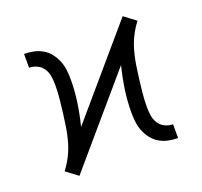

<svg xmlns="http://www.w3.org/2000/svg" viewBox="-99 -639 798 758"><g transform="rotate(-20 300.0 -260.0)"><path d="M112 7 87 -12 63 -30Q81 -53 94 -79Q107 -105 115 -133Q123 -161 127.5 -189.5Q132 -218 135.5 -246.5Q139 -275 142 -304Q145 -333 145 -362Q145 -380 142.5 -398Q140 -416 130.5 -431Q121 -446 105 -454Q89 -462 71 -462V-520Q91 -520 110.5 -516Q130 -512 147.5 -502Q165 -492 177.5 -476Q190 -460 197.5 -441.5Q205 -423 207.5 -403.5Q210 -384 210 -364Q210 -315 203 -267Q196 -219 184 -172L488 -527L513 -508L537 -490Q519 -467 506 -441Q493 -415 485 -387Q477 -359 472.5 -330.5Q468 -302 464.5 -273.5Q461 -245 458 -216Q455 -187 455 -158Q455 -140 457.5 -122Q460 -104 469.5 -89Q479 -74 495 -66Q511 -58 529 -58V0Q509 0 489.5 -4Q470 -8 452.5 -18Q435 -28 422.5 -44Q410 -60 402.5 -78.5Q395 -97 392.5 -116.5Q390 -136 390 -156Q390 -205 397 -253Q404 -301 416 -348Z"/></g></svg>

Font: Iosevka SS04 Light Extended
Style: Regular
Weight: 300
Width: 7
Monospace: yes
Designer: Belleve Invis
Foundry: Belleve Invis
Version: Version 19.0.0; ttfautohint (v1.8.4)